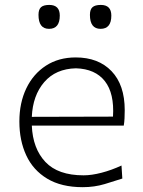

<svg xmlns="http://www.w3.org/2000/svg" viewBox="-20 -754 582 784"><path d="M317.9 10.3Q230.5 10.3 172.9 -24.4Q115.2 -59.1 87.2 -119.6Q59.1 -180.2 59.1 -257.8Q59.1 -334 87.4 -393.1Q115.7 -452.1 167.5 -485.8Q219.2 -519.5 289.1 -519.5Q381.8 -519.5 435.5 -463.4Q489.3 -407.2 489.3 -304.2Q489.3 -286.1 488.5 -271Q487.8 -255.9 485.4 -241.2H109.9Q113.8 -147.5 165.3 -92.8Q216.8 -38.1 321.3 -38.1Q354 -38.1 394.5 -48.6Q435.1 -59.1 476.1 -78.1L479.5 -24.9Q449.7 -15.1 407.5 -2.4Q365.2 10.3 317.9 10.3ZM441.4 -277.8Q447.3 -372.6 408.2 -422.6Q369.1 -472.7 290 -475.1Q207.5 -473.1 160.6 -418.7Q113.8 -364.3 109.9 -276.9ZM180.2 -636.2Q137.2 -636.2 137.2 -693.4Q137.2 -715.3 147.5 -724.6Q157.7 -733.9 181.2 -733.9Q224.1 -733.9 224.1 -690.4Q224.1 -636.2 180.2 -636.2ZM390.6 -636.2Q347.2 -636.2 347.2 -693.4Q347.2 -715.3 357.7 -724.6Q368.2 -733.9 391.6 -733.9Q434.6 -733.9 434.6 -690.4Q434.6 -636.2 390.6 -636.2Z"/></svg>

Font: Pinar-DS2-FD Light
Style: Regular
Weight: 300
Designer: Amin Abedi
Version: Version 2.000